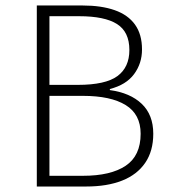

<svg xmlns="http://www.w3.org/2000/svg" viewBox="-20 -679 640 699"><path d="M114 0V-659H281Q349 -659 397.5 -642Q446 -625 471.5 -589.5Q497 -554 497 -499Q497 -448 468 -409Q439 -370 380 -355V-351Q454 -341 496 -301Q538 -261 538 -192Q538 -129 508.5 -86Q479 -43 424.5 -21.5Q370 0 294 0ZM160 -370H263Q364 -370 407.5 -402Q451 -434 451 -497Q451 -563 406 -591.5Q361 -620 268 -620H160ZM160 -39H282Q383 -39 437.5 -75.5Q492 -112 492 -192Q492 -263 437.5 -296.5Q383 -330 282 -330H160Z"/></svg>

Font: Source Code Pro ExtraLight Light
Style: Regular
Weight: 300
Monospace: yes
Version: Version 1.018;hotconv 1.0.116;makeotfexe 2.5.65601